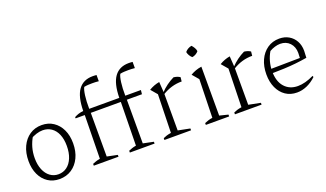

<svg xmlns="http://www.w3.org/2000/svg" viewBox="-72 -1210 2864 1686"><g transform="rotate(-20 1360.0 -367.0)"><path d="M258 8Q197 8 151 -22.5Q105 -53 79.5 -107.5Q54 -162 54 -233Q54 -310 81.5 -368.5Q109 -427 157.5 -459.5Q206 -492 269 -492Q331 -492 377.5 -461Q424 -430 450 -375.5Q476 -321 476 -248Q476 -172 448.5 -114.5Q421 -57 372 -24.5Q323 8 258 8ZM263 -35Q308 -35 342.5 -60.5Q377 -86 396.5 -133.5Q416 -181 416 -245Q416 -308 397 -353Q378 -398 343 -422Q308 -446 262 -446Q234 -446 202.5 -436Q171 -426 137 -406L168 -431Q141 -386 127.5 -338.5Q114 -291 114 -239Q114 -177 133 -131Q152 -85 186 -60Q220 -35 263 -35Z M571 -445V-457Q591 -468 611.5 -474.5Q632 -481 656 -483Q657 -550 669 -599Q681 -648 704 -679.5Q727 -711 760.5 -726.5Q794 -742 838 -742Q846 -742 855.5 -741.5Q865 -741 874 -740V-682Q858 -684 842.5 -684.5Q827 -685 812 -685Q794 -685 775 -684Q756 -683 737 -679Q725 -658 718 -606.5Q711 -555 712 -483H1006L1002 -445ZM713 -464V-37L810 -17V0H579V-17Q593 -23 610 -29Q627 -35 650 -39L657 -464Z M908 -445V-457Q928 -468 948.5 -474.5Q969 -481 993 -483Q994 -550 1006 -599Q1018 -648 1041 -679.5Q1064 -711 1097.5 -726.5Q1131 -742 1175 -742Q1183 -742 1192.5 -741.5Q1202 -741 1211 -740V-682Q1195 -684 1179.5 -684.5Q1164 -685 1149 -685Q1131 -685 1112 -684Q1093 -683 1074 -679Q1062 -658 1055 -606.5Q1048 -555 1049 -483H1195L1191 -445ZM1050 -464V-37L1147 -17V0H916V-17Q930 -23 947 -29Q964 -35 987 -39L994 -464Z M1557 -431Q1459 -432 1371 -376V-393Q1401 -425 1434 -449Q1467 -473 1502 -490Q1519 -488 1533 -483.5Q1547 -479 1561 -470ZM1239 0V-17Q1254 -24 1271 -29.5Q1288 -35 1314 -39L1323 -397L1272 -457Q1318 -485 1370 -494L1377 -391V-39L1488 -17V0Z M1626 0V-17Q1642 -24 1660.5 -30Q1679 -36 1701 -39L1710 -397L1659 -457Q1683 -471 1709 -480.5Q1735 -490 1764 -494V-37L1844 -17V0ZM1745 -696Q1757 -683 1766.5 -667Q1776 -651 1778 -634Q1768 -621 1751.5 -611.5Q1735 -602 1718 -600Q1705 -611 1695.5 -627Q1686 -643 1683 -660Q1694 -674 1710.5 -683.5Q1727 -693 1745 -696Z M2216 -431Q2118 -432 2030 -376V-393Q2060 -425 2093 -449Q2126 -473 2161 -490Q2178 -488 2192 -483.5Q2206 -479 2220 -470ZM1898 0V-17Q1913 -24 1930 -29.5Q1947 -35 1973 -39L1982 -397L1931 -457Q1977 -485 2029 -494L2036 -391V-39L2147 -17V0Z M2478 7Q2417 7 2372 -23.5Q2327 -54 2302 -108.5Q2277 -163 2277 -234Q2277 -309 2303.5 -367Q2330 -425 2378 -458.5Q2426 -492 2490 -492Q2540 -492 2578.5 -469.5Q2617 -447 2638.5 -407.5Q2660 -368 2660 -317L2657 -252Q2603 -243 2551.5 -237.5Q2500 -232 2442 -229.5Q2384 -227 2310 -226V-266L2603 -270L2605 -316Q2605 -374 2571 -410Q2537 -446 2482 -446Q2458 -446 2431.5 -438Q2405 -430 2381 -416Q2358 -377 2346 -332.5Q2334 -288 2334 -244Q2334 -148 2380.5 -96Q2427 -44 2504 -44Q2572 -44 2654 -84L2658 -72Q2617 -33 2571 -13Q2525 7 2478 7Z"/></g></svg>

Font: Piazzolla Thin ExtraLight
Style: Regular
Weight: 250
Version: Version 2.005